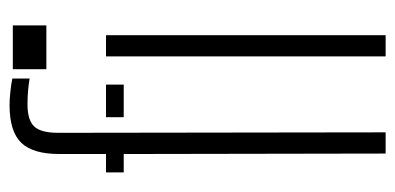

<svg xmlns="http://www.w3.org/2000/svg" viewBox="-238 -610 847 412"><g transform="rotate(-90 186.0 -403.5)"><path d="M22.5 -562V-600H62V-700Q62 -757 86.2 -782Q110.5 -807 167 -807Q179.5 -807 196 -805.2Q212.5 -803.5 224 -801V-764Q212 -766 198.5 -767.2Q185 -768.5 168.5 -768.5Q135 -768.5 121.2 -754.2Q107.5 -740 107.5 -702.5L108.5 0H63L62 -562ZM141 -562V-600H211V-562ZM244 -728V-800H338V-728ZM271.5 0V-600H317V0Z"/></g></svg>

Font: Big Shoulders Stencil Display Light
Style: Regular
Weight: 300
Designer: Patric King
Foundry: XO Type Co
Version: Version 1.000